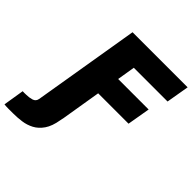

<svg xmlns="http://www.w3.org/2000/svg" viewBox="-354 -892 1261 1261"><g transform="rotate(45 276.5 -262.0)"><path d="M29.3 0 150.4 -727.5H662.1L634.8 -568.4H321.3L300.8 -443.4H584L556.6 -284.2H274.4L227.5 0H226.6L223.6 16.6Q212.9 81.1 187 118.7Q161.1 156.2 126 174.8Q90.8 193.4 51.3 198.7Q11.7 204.1 -26.4 204.1Q-41.5 204.6 -69.1 204.3Q-96.7 204.1 -109.4 202.1L-85.9 56.6Q-80.1 57.6 -70.1 57.1Q-60.1 56.6 -52.7 56.6Q-26.9 56.6 -2.4 49.3Q22 42 26.4 16.6Z"/></g></svg>

Font: Inter Tight Black
Style: Italic
Weight: 900
Italic angle: -9.39999°
Designer: Rasmus Andersson
Foundry: rsms
Version: Version 3.004; ttfautohint (v1.8.4.7-5d5b)